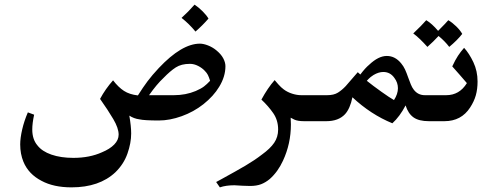

<svg xmlns="http://www.w3.org/2000/svg" viewBox="-20 -522 2134 827"><path d="M924 -148Q900 -108 856 -73Q814 -40 762.5 -21.5Q711 -3 664 -3Q602 -3 580 -8Q557 -11 537 -24Q545 22 545 53Q545 94 529 139.5Q513 185 477 220Q408 285 288 285Q211 285 159 257Q103 228 81 175Q67 141 67 100Q67 73 75.5 36Q84 -1 100 -38L127 -28Q119 9 119 36Q119 78 141 104Q161 130 201.5 144Q242 158 296 158Q366 158 419 134Q453 120 472 100.5Q491 81 491 58Q491 30 468 -9Q445 -48 411 -96Q434 -139 467 -176Q490 -146 514 -130.5Q538 -115 574 -111Q596 -146 615.5 -172Q635 -198 664 -229Q763 -334 841 -334Q856 -334 875.5 -326.5Q895 -319 911 -306Q932 -289 941.5 -271Q951 -253 951 -237Q951 -192 924 -148ZM862 -217Q851 -229 833.5 -238Q816 -247 798 -247Q761 -247 737 -231.5Q713 -216 684 -186Q655 -159 622 -112H729Q780 -112 823 -130Q846 -140 858.5 -149.5Q871 -159 885 -174Q880 -190 875.5 -199Q871 -208 862 -217ZM878 -442Q853 -413 822 -386Q795 -419 762 -445Q790 -470 818 -502Q836 -490 852.5 -473.5Q869 -457 878 -442Z M1202 -137Q1218 -125 1238.5 -118.5Q1259 -112 1277 -112H1363V0H1290Q1262 0 1247.5 -7Q1233 -14 1232 -15L1233 14Q1233 97 1199 170Q1177 218 1142 249Q1124 264 1104.5 271.5Q1085 279 1057 279L1024 278Q1000 276 990 276Q953 276 927 285L911 262L935 249Q999 214 1038 191Q1077 168 1108 144Q1144 118 1161 93Q1178 68 1178 36Q1178 -4 1157 -34.5Q1136 -65 1106 -93Q1133 -143 1163 -177Q1167 -172 1179 -158.5Q1191 -145 1202 -137Z M1864 0H1828Q1784 0 1761 -16.5Q1738 -33 1727 -68Q1702 -20 1670 9Q1577 -29 1498 -103Q1488 -54 1466 -30Q1438 0 1385 0H1345Q1322 0 1306 -15.5Q1290 -31 1290 -55Q1290 -76 1304.5 -94Q1319 -112 1345 -112H1389Q1418 -112 1435.5 -123Q1453 -134 1469 -151L1521 -211L1532 -201Q1553 -229 1570 -243Q1610 -281 1646 -281Q1682 -281 1708 -249Q1718 -237 1724.5 -223Q1731 -209 1739 -186Q1744 -172 1749.5 -158.5Q1755 -145 1762 -136Q1780 -112 1810 -112H1864ZM1589 -199Q1575 -190 1568 -182.5Q1561 -175 1560 -174Q1586 -153 1622.5 -127Q1659 -101 1677 -91Q1694 -117 1694 -142Q1694 -166 1679 -186Q1661 -212 1631 -212Q1611 -212 1589 -199Z M1971 -376Q1949 -348 1915 -320Q1896 -345 1869 -367Q1847 -343 1821 -320Q1786 -359 1760 -378Q1797 -413 1816 -435Q1841 -420 1867 -389Q1901 -423 1911 -435Q1928 -425 1945 -408.5Q1962 -392 1971 -376Z M2037 -171Q2037 -138 2029.5 -111.5Q2022 -85 2005 -59Q1967 0 1894 0H1847Q1823 0 1807 -16.5Q1791 -33 1791 -57Q1791 -81 1807 -96.5Q1823 -112 1847 -112H1902Q1959 -112 1991 -164L1959 -201L1928 -236Q1941 -264 1952.5 -281.5Q1964 -299 1979 -316Q2001 -292 2019 -254Q2037 -216 2037 -171Z"/></svg>

Font: Mirza Medium
Style: Regular
Weight: 500
Designer: Arabic design by Kourosh Beigpour, Latin design by Eduardo Tunni, engineering by Lasse Fister
Version: Version 1.0010g